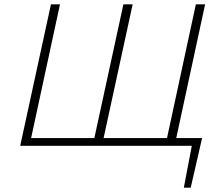

<svg xmlns="http://www.w3.org/2000/svg" viewBox="-20 -678 1031 893"><path d="M787 0 794 -36H921L895 0ZM835 195 879 -36H920L867 195ZM74 0 217 -658H259L117 0ZM411 0 554 -658H597L454 0ZM749 0 891 -658H934L792 0ZM87 0 94 -36H786L778 0Z"/></svg>

Font: Ysabeau ExtraLight
Style: Italic
Weight: 250
Italic angle: -12°
Version: Version 2.000;gftools[0.9.27.dev2+g8671c4b]